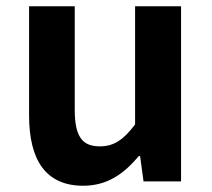

<svg xmlns="http://www.w3.org/2000/svg" viewBox="-20 -580 677 614"><path d="M246 14C323 14 376 -24 424 -81H428L439 0H559V-560H412V-182C374 -132 344 -112 299 -112C244 -112 219 -142 219 -229V-560H73V-211C73 -70 125 14 246 14Z"/></svg>

Font: Source Han Sans KR
Style: Bold
Weight: 700
Designer: Ryoko NISHIZUKA 西塚涼子 (kana, bopomofo & ideographs); Paul D. Hunt (Latin, Greek & Cyrillic); Sandoll Communications 산돌커뮤니
Foundry: Adobe
Version: Version 2.004;hotconv 1.0.118;makeotfexe 2.5.65603